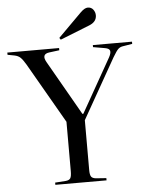

<svg xmlns="http://www.w3.org/2000/svg" viewBox="-71 -982 794 1031"><g transform="rotate(-5 326.0 -466.5)"><path d="M185 0V-12L243 -16Q262 -18 268 -28.5Q274 -39 274 -67V-332L87 -657Q71 -684 59 -695.5Q47 -707 27 -711L-10 -718V-730H269V-718L214 -711Q170 -705 195 -661L363 -367H368L532 -657Q544 -679 541 -691.5Q538 -704 515 -708L451 -719V-730H662V-718L613 -710Q597 -708 586.5 -698.5Q576 -689 556 -655L373 -332V-63Q373 -38 379.5 -28Q386 -18 405 -16L461 -12V0ZM282 -774 275 -784 401 -910Q424 -933 441 -933Q460 -933 470.5 -919Q481 -905 481 -888Q481 -853 441 -837Z"/></g></svg>

Font: Display Regular
Style: Regular
Weight: 400
Designer: Latin by Veronika Burian and Jose Scaglione. Greek by Irene Vlachou. Cyrillic by Vera Evstafieva.
Foundry: TypeTogether
Version: Version 3.002